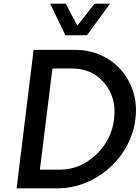

<svg xmlns="http://www.w3.org/2000/svg" viewBox="-20 -1020 756 1040"><path d="M334 -829 252 -1000H336L399 -881L492 -1000H576L451 -829ZM70 0 162 -750H384Q486 -750 566 -700Q646 -650 686 -563.5Q726 -477 713.5 -375Q701 -273 640 -186.5Q579 -100 486.5 -50Q394 0 292 0ZM196 -101H303Q413 -101 498.5 -180.5Q584 -260 598 -375Q612 -490 546 -569.5Q480 -649 371 -649H264Z"/></svg>

Font: Orkney Medium
Style: MediumItalic
Weight: 500
Designer: Samuel Oakes and Alfredo Marco Pradil
Foundry: Alfredo Marco Pradil
Version: 1.0; ttfautohint (v1.5)